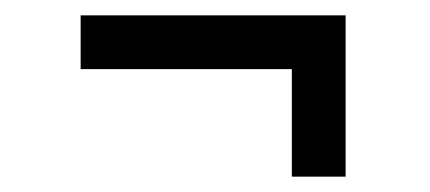

<svg xmlns="http://www.w3.org/2000/svg" viewBox="-20 -300 560 250"><path d="M430 -70H360V-210H85V-280H430Z"/></svg>

Font: Iceland
Style: Regular
Weight: 400
Designer: Cyreal (www.cyreal.org)
Foundry: Cyreal (www.cyreal.org)
Version: Version 1.001